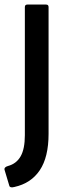

<svg xmlns="http://www.w3.org/2000/svg" viewBox="-29 -675 305 842"><path d="M34 145Q15 150 12 140L-9 70Q-12 58 6 53Q43 43 61.5 10.5Q80 -22 80 -82V-644Q80 -655 91 -655H173Q184 -655 184 -644V-88Q184 14 145.5 71.5Q107 129 34 145Z"/></svg>

Font: Sofia Sans Extra Cond
Style: Bold
Weight: 700
Width: 1
Designer: Botio Nikoltchev, Ani Petrova
Foundry: lettersoup
Version: Version 4.100; ttfautohint (v1.8.3)